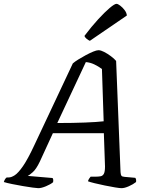

<svg xmlns="http://www.w3.org/2000/svg" viewBox="-52 -982 783 1002"><path d="M148 0Q141 0 118.5 -3Q96 -6 67 -11Q38 -16 11 -21.5Q-16 -27 -32 -32Q-27 -49 -17 -56H-6Q7 -56 25 -67.5Q43 -79 68 -115Q93 -151 127 -224L328 -651Q338 -660 356.5 -671.5Q375 -683 395.5 -694Q416 -705 434 -712.5Q452 -720 462 -720Q474 -720 491.5 -711Q509 -702 526.5 -689Q544 -676 554 -664L577 -84Q578 -70 581.5 -65Q585 -60 598 -59L654 -54Q660 -47 658 -32Q643 -20 620.5 -10Q598 0 582 0Q573 0 548.5 -4Q524 -8 495 -14Q466 -20 441.5 -26Q417 -32 407 -36Q409 -43 413 -49.5Q417 -56 421 -60H447Q461 -60 472.5 -62Q484 -64 490 -75Q496 -86 496 -113L490 -287H224L156 -139Q137 -99 118.5 -83Q100 -67 93 -64L222 -53Q228 -47 225 -31Q212 -20 188 -10Q164 0 148 0ZM247 -340Q329 -340 392 -342.5Q455 -345 489 -349L480 -622Q461 -636 440 -646Q419 -656 396 -658ZM417 -769Q409 -772 399.5 -780Q390 -788 389 -795Q426 -844 460.5 -881.5Q495 -919 520.5 -940.5Q546 -962 556 -962Q563 -962 575.5 -952.5Q588 -943 598.5 -929Q609 -915 610 -901Z"/></svg>

Font: Texturina
Style: Italic
Weight: 400
Italic angle: -11°
Designer: Guillermo Torres Carreño
Foundry: Omnibus-Type
Version: Version 1.002; ttfautohint (v1.8.3)